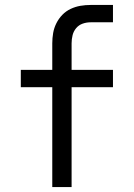

<svg xmlns="http://www.w3.org/2000/svg" viewBox="-20 -755 540 775"><path d="M191 0V-403H64V-473H191V-580Q191 -601 194.5 -621.5Q198 -642 207.5 -661Q217 -680 231.5 -695Q246 -710 265 -719Q284 -728 304.5 -731.5Q325 -735 346 -735H436V-665H346Q329 -665 313.5 -659.5Q298 -654 287.5 -641.5Q277 -629 273 -613Q269 -597 269 -580V-473H436V-403H269V0Z"/></svg>

Font: Iosevka SS04
Style: Regular
Weight: 400
Monospace: yes
Designer: Belleve Invis
Foundry: Belleve Invis
Version: Version 19.0.0; ttfautohint (v1.8.4)